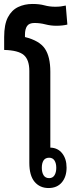

<svg xmlns="http://www.w3.org/2000/svg" viewBox="-20 -941 371 969"><path d="M312 -913 320 -817Q296 -811 264 -811Q236 -811 209 -818Q182 -825 154 -825Q127 -825 116.5 -809.5Q106 -794 106 -766V-754Q179 -736 206.5 -695.5Q234 -655 234 -579V-196Q272 -195 294 -167Q316 -139 316 -95Q316 -49 292 -20.5Q268 8 225 8Q181 8 154.5 -23.5Q128 -55 128 -119V-583Q128 -639 100.5 -663Q73 -687 1 -689V-754Q1 -818 20 -854Q39 -890 71.5 -905.5Q104 -921 144 -921Q179 -921 204.5 -914Q230 -907 259 -907Q274 -907 286.5 -908.5Q299 -910 312 -913ZM228 -145Q209 -145 200 -131.5Q191 -118 191 -94Q191 -71 200 -56.5Q209 -42 228 -42Q246 -42 255 -56.5Q264 -71 264 -94Q264 -117 255 -131Q246 -145 228 -145Z"/></svg>

Font: Noto Sans Thai Looped ExtraCondensed SemiBold
Style: Regular
Weight: 600
Width: 2
Designer: Sasikarn Vongin, Ben Mitchell
Foundry: The Fontpad Ltd
Version: Version 1.001; ttfautohint (v1.8.4.7-5d5b)